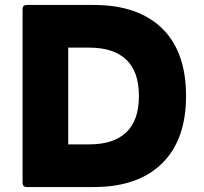

<svg xmlns="http://www.w3.org/2000/svg" viewBox="-20 -754 821 774"><path d="M358 0H87Q72 0 71 -16V-718Q71 -733 87 -734H358Q536 -734 633 -640Q730 -546 730 -367Q730 -190 633 -95Q536 0 358 0ZM340 -172Q438 -172 489 -220.5Q540 -269 540 -367Q540 -465 489 -513.5Q438 -562 340 -562H255V-172Z"/></svg>

Font: YamahaIndonesia935. App XBold
Style: Regular
Weight: 800
Designer: Dalton Maag Ltd
Foundry: Dalton Maag Ltd
Version: Version 1.002; January 01, 2024; Regular/Italic